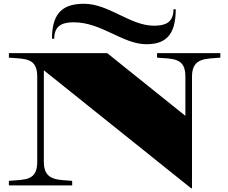

<svg xmlns="http://www.w3.org/2000/svg" viewBox="-20 -981 1206 1016"><path d="M811 -700V-676C897 -669 961 -676 961 -576V-368L547 -700H27V-676C113 -669 177 -676 177 -576V-124C177 -24 113 -31 27 -24V0H362V-24C288 -31 212 -22 212 -124V-609L991 15H996V-576C996 -678 1072 -669 1146 -676V-700ZM371 -863C517 -863 630 -747 754 -747C847 -747 910 -785 910 -932H898C898 -856 847 -845 794 -845C669 -845 556 -961 425 -961C319 -961 255 -919 255 -776H267C267 -852 319 -863 371 -863Z"/></svg>

Font: Sprat Extended Black
Style: Regular
Weight: 900
Width: 9
Designer: Ethan Nakache
Foundry: Collletttivo
Version: Version 2.000;Glyphs 3.2 (3217)